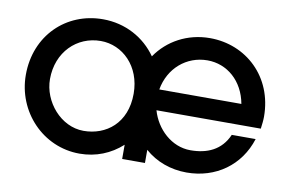

<svg xmlns="http://www.w3.org/2000/svg" viewBox="-59 -595 1069 705"><g transform="rotate(10 475.0 -242.5)"><path d="M917 -243C917 -392 807 -493 672 -493C588 -493 516 -453 473 -390C429 -453 357 -493 273 -493C136 -493 29 -390 29 -243C29 -106 136 8 273 8C334 8 388 -14 431 -53V0H516V-49C558 -12 613 8 672 8C781 8 869 -55 901 -157H812C786 -97 734 -75 672 -75C601 -75 543 -131 524 -198H913C915 -213 917 -229 917 -243ZM273 -77C188 -77 119 -159 119 -243C119 -344 190 -413 279 -413C360 -413 431 -346 431 -243C431 -133 357 -77 273 -77ZM521 -275C535 -356 599 -411 677 -411C751 -411 812 -358 827 -275Z"/></g></svg>

Font: Radis Sans
Style: Regular
Weight: 400
Designer: Gaël Goy
Foundry: Gaël Goy
Version: 1.0